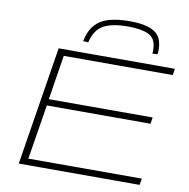

<svg xmlns="http://www.w3.org/2000/svg" viewBox="-97 -1021 1096 1116"><g transform="rotate(10 451.0 -463.5)"><path d="M87 0 199 -700H885L879 -662H236L194 -399H807L801 -361H189L137 -38H807L800 0ZM579 -927Q677 -927 725 -897.5Q773 -868 773 -790Q773 -785 772.5 -778.5Q772 -772 771 -766L741 -764Q742 -772 742 -779Q742 -786 742 -792Q739 -856 695 -875.5Q651 -895 574 -895Q482 -895 431.5 -868Q381 -841 362 -764L332 -766Q345 -830 377.5 -865Q410 -900 460.5 -913.5Q511 -927 579 -927Z"/></g></svg>

Font: Georama ExtraExtended ExtraLight
Style: Italic
Weight: 200
Width: 8
Italic angle: -9°
Designer: Jean-Baptiste Levee
Foundry: Production Type
Version: Version 1.000